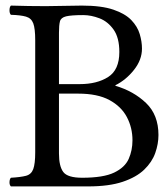

<svg xmlns="http://www.w3.org/2000/svg" viewBox="-20 -667 602 687"><path d="M144 -645Q171 -645 209 -646Q247 -647 273 -647Q343 -647 385.5 -632.5Q428 -618 450 -595Q472 -572 480 -545Q488 -518 488 -493Q488 -453 459.5 -417Q431 -381 393 -362V-360Q458 -341 502.5 -298.5Q547 -256 547 -184Q547 -152 535.5 -119.5Q524 -87 496 -60Q468 -33 419 -16.5Q370 0 295 0H19Q14 -5 14 -14Q14 -26 19 -31Q54 -33 73 -38Q92 -43 99 -62Q106 -81 106 -122V-523Q106 -565 99 -583.5Q92 -602 73 -607.5Q54 -613 19 -614Q14 -619 14 -630Q14 -642 19 -647Q48 -646 82.5 -645.5Q117 -645 144 -645ZM191 -550V-366H265Q327 -366 367 -391.5Q407 -417 407 -481Q407 -532 386.5 -561Q366 -590 336 -601.5Q306 -613 278 -613Q235 -613 216.5 -608.5Q198 -604 194.5 -590.5Q191 -577 191 -550ZM191 -332V-118Q191 -72 206.5 -51.5Q222 -31 274 -31Q350 -31 388.5 -49.5Q427 -68 440.5 -98.5Q454 -129 454 -165Q454 -210 434 -248Q414 -286 371.5 -309Q329 -332 260 -332Z"/></svg>

Font: Ponomar
Style: Regular
Weight: 400
Version: Version 1.301; ttfautohint (v1.8.4.7-5d5b)